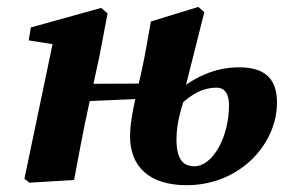

<svg xmlns="http://www.w3.org/2000/svg" viewBox="-20 -523 825 558"><path d="M65.4 8 195.3 0C209 -72.4 221.7 -142.9 237.5 -214.3L269.2 -360.7L292.7 -484.2L274 -500L69.6 -443.2L63.4 -405.6L189.9 -385.6L136.9 -414.7L51 -3.6L65.4 8ZM143.2 -225.1 457.3 -238.7V-280.4L143.2 -279V-225.1ZM522.2 15.2C678.9 15.2 785 -106 785 -224.2C785 -288.6 756 -327.4 674.8 -327.4C602.8 -327.4 539.1 -296.8 485.8 -248.6L501.1 -214.9C537.6 -252.4 573.2 -268.3 609.8 -268.3C630.9 -268.3 645.6 -252.8 645.6 -217.7C645.6 -122.9 597.2 -39.8 545.3 -39.8C511 -39.8 492.9 -61.4 492.9 -117.9C492.9 -171.2 509 -213.4 523 -261L520.3 -275L573.8 -487.8L556.5 -502.9L418.5 -460.6C411.1 -419.7 401.2 -359.7 391.6 -316.6C374.4 -241.4 357.9 -175 357.9 -127.5C357.9 -39.1 413.4 15.2 522.2 15.2Z"/></svg>

Font: Source Serif Variable
Style: Italic
Weight: 389
Italic angle: -12°
Designer: Frank Grießhammer
Foundry: Adobe Systems Incorporated
Version: Version 3.001;hotconv 1.0.111;makeotfexe 2.5.65597